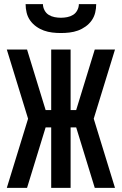

<svg xmlns="http://www.w3.org/2000/svg" viewBox="-20 -910 590 930"><path d="M537 0H439L349 -293H322V0H228V-293H201L111 0H13L116 -335L13 -670H111L201 -377H228V-670H322V-377H349L439 -670H537L434 -335ZM275 -750Q254 -750 233 -752.5Q212 -755 192.5 -762Q173 -769 155.5 -781.5Q138 -794 126 -811Q114 -828 109 -848.5Q104 -869 104 -890H188Q188 -875 195.5 -860.5Q203 -846 216 -838Q229 -830 244.5 -827Q260 -824 275 -824Q290 -824 305.5 -827Q321 -830 334 -838Q347 -846 354.5 -860.5Q362 -875 362 -890H446Q446 -869 441 -848.5Q436 -828 424 -811Q412 -794 394.5 -781.5Q377 -769 357.5 -762Q338 -755 317 -752.5Q296 -750 275 -750Z"/></svg>

Font: Lode Dark
Style: Bold
Weight: 700
Monospace: yes
Designer: Belleve Invis
Foundry: Belleve Invis
Version: Version 29.2.0; ttfautohint (v1.8.3)